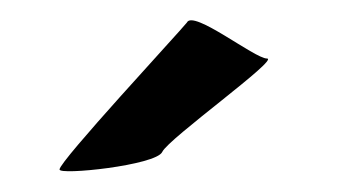

<svg xmlns="http://www.w3.org/2000/svg" viewBox="-20 -769 332 187"><path d="M38 -604C37 -598 132 -608 138 -621C144 -634 253 -712 240 -712C228 -712 168 -760 162 -747C154 -737 38 -612 38 -604Z"/></svg>

Font: Ampere
Style: Regular
Weight: 400
Version: Version 1